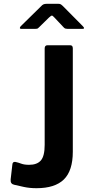

<svg xmlns="http://www.w3.org/2000/svg" viewBox="-20 -980 477 1010"><path d="M363 -182Q363 -82 316 -36Q269 10 172 10Q136 10 106 3.5Q76 -3 55 -8Q45 -10 40 -16.5Q35 -23 36 -36L45 -114Q46 -131 62 -128Q76 -125 92 -119Q108 -113 133 -113Q175 -113 195 -136Q215 -159 215 -218V-725Q215 -742 230 -742H349Q363 -742 363 -726V-182ZM315 -836 266 -888Q257 -898 253 -898Q249 -898 238 -888L185 -836Q179 -830 175.5 -829Q172 -828 164 -828H92Q85 -828 84.5 -832.5Q84 -837 90 -843L196 -947Q202 -954 208.5 -957Q215 -960 226 -960H287Q296 -960 301 -956.5Q306 -953 310 -949L415 -843Q430 -828 413 -828H336Q330 -828 324.5 -829.5Q319 -831 315 -836Z"/></svg>

Font: Libre Franklin Thin SemiBold
Style: Regular
Weight: 600
Version: Version 3.000